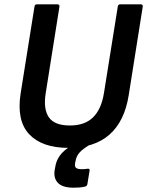

<svg xmlns="http://www.w3.org/2000/svg" viewBox="-20 -675 683 892"><path d="M298 12Q175 12 115.5 -51.5Q56 -115 76 -242L140 -643Q141 -655 152 -655H246Q258 -655 256 -643L192 -240Q181 -168 207 -130Q233 -92 305 -92Q374 -92 412.5 -130Q451 -168 463 -243L527 -643Q528 -655 539 -655H633Q645 -655 643 -643L578 -233Q559 -112 489 -50Q419 12 298 12ZM322 197Q271 197 249.5 175Q228 153 234 115L237 99Q244 55 281 23.5Q318 -8 387 -26L405 -7Q368 14 351.5 31.5Q335 49 331 73L329 82Q326 99 333.5 105Q341 111 360 111Q368 111 373.5 110.5Q379 110 386 109Q399 107 396 119L386 180Q385 189 375 192Q362 195 349.5 196Q337 197 322 197Z"/></svg>

Font: Sofia Sans
Style: Bold Italic
Weight: 700
Italic angle: -9°
Designer: Botio Nikoltchev, Ani Petrova
Foundry: lettersoup
Version: Version 4.101; ttfautohint (v1.8.4.7-5d5b)